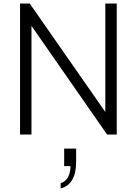

<svg xmlns="http://www.w3.org/2000/svg" viewBox="-20 -765 777 1092"><path d="M94 -745H149L579 -128V-745H644V0H589L159 -618V0H94ZM381 180H345V80H413V157Q413 220 390.5 258Q368 296 325 307V277Q351 269 365.5 244.5Q380 220 381 180Z"/></svg>

Font: Evergrow Sans
Style: Light
Weight: 300
Foundry: 10Web
Version: Version 1.000